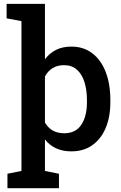

<svg xmlns="http://www.w3.org/2000/svg" viewBox="-20 -782 633 1005"><path d="M19 203.1V127.4L92.3 112.8V-671.4L14.6 -686V-761.7H215.3V-471.7Q239.3 -503.9 273.4 -521Q307.6 -538.1 353.5 -538.1Q417.5 -538.1 463.4 -502.9Q509.3 -467.8 533.4 -404.8Q557.6 -341.8 557.6 -257.3V-247.1Q557.6 -169.9 533.2 -112.1Q508.8 -54.2 463.1 -22Q417.5 10.3 353.5 10.3Q308.1 10.3 273.7 -5.6Q239.3 -21.5 215.3 -52.2V112.8L288.6 127.4V203.1ZM315.9 -84.5Q376.5 -84.5 405.8 -129.2Q435.1 -173.8 435.1 -247.1V-257.3Q435.1 -311.5 421.9 -353Q408.7 -394.5 382.1 -417.7Q355.5 -440.9 314.9 -440.9Q280.8 -440.9 255.6 -425.5Q230.5 -410.2 215.3 -381.8V-140.6Q230.5 -113.8 255.6 -99.1Q280.8 -84.5 315.9 -84.5Z"/></svg>

Font: Roboto Slab LO Medium
Style: Regular
Weight: 500
Designer: Google
Version: Version 2.000